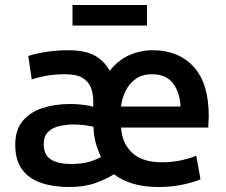

<svg xmlns="http://www.w3.org/2000/svg" viewBox="-20 -736 906 768"><path d="M257 12Q193 12 144.5 -4.5Q96 -21 68.5 -58Q41 -95 41 -157Q41 -217 71 -252.5Q101 -288 150.5 -304Q200 -320 260 -320Q289 -320 315 -316.5Q341 -313 353 -309V-332Q353 -361 343.5 -385.5Q334 -410 310 -424.5Q286 -439 241 -439Q197 -439 162.5 -432.5Q128 -426 107 -418L93 -512Q115 -520 158.5 -527.5Q202 -535 253 -535Q319 -535 357.5 -514.5Q396 -494 419 -453Q453 -496 497.5 -515.5Q542 -535 591 -535Q694 -535 754.5 -469Q815 -403 815 -272Q815 -262 814 -249Q813 -236 813 -226H464Q469 -161 509.5 -124Q550 -87 627 -87Q672 -87 708.5 -95.5Q745 -104 765 -113L782 -19Q762 -9 715 1.5Q668 12 614 12Q555 12 511 -1.5Q467 -15 436 -39Q404 -19 360.5 -3.5Q317 12 257 12ZM464 -310H702Q700 -365 672.5 -402Q645 -439 588 -439Q549 -439 523 -420.5Q497 -402 482.5 -372.5Q468 -343 464 -310ZM263 -80Q307 -80 337 -89Q367 -98 384 -108Q369 -140 362 -168Q355 -196 354 -229Q342 -232 320.5 -235Q299 -238 276 -238Q246 -238 218.5 -232Q191 -226 173 -209Q155 -192 155 -160Q155 -115 184.5 -97.5Q214 -80 263 -80ZM270 -634V-716H568V-634Z"/></svg>

Font: Ubuntu Sans SemiBold
Style: Regular
Weight: 600
Designer: Dalton Maag Ltd
Foundry: Dalton Maag Ltd
Version: Version 1.006; ttfautohint (v1.8.4.7-5d5b)